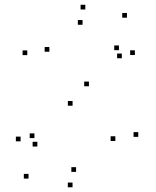

<svg xmlns="http://www.w3.org/2000/svg" viewBox="-20 -772 660 814"><path d="M566.2 -191.8V-211.8H546.2V-191.8ZM357 -406.2V-426.2H337V-406.2ZM189.3 -552.7V-572.7H169.3V-552.7ZM330 -667V-687H310V-667ZM484.3 -559.3V-579.3H464.3V-559.3ZM496.5 -525V-545H476.5V-525ZM551.8 -538.7V-558.7H531.8V-538.7ZM518.2 -697V-717H498.2V-697ZM341.7 -731.8V-751.8H321.7V-731.8ZM95.7 -538.3V-558.3H75.7V-538.3ZM287.7 -323.8V-343.8H267.7V-323.8ZM469 -174.3V-194.3H449V-174.3ZM302.5 -43.3V-63.3H282.5V-43.3ZM138.3 -150.8V-170.8H118.3V-150.8ZM126 -186.5V-206.5H106V-186.5ZM67.3 -172.8V-192.8H47.3V-172.8ZM101 -14.8V-34.8H81V-14.8ZM287.5 22V2H267.5V22Z"/></svg>

Font: Monaspace Xenon Dots Var
Style: Regular
Weight: 400
Designer: Riley Cran and the Lettermatic Team
Version: Version 1.100 (Monaspace Xenon Dots)